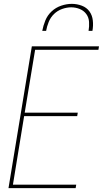

<svg xmlns="http://www.w3.org/2000/svg" viewBox="-20 -975 540 995"><path d="M24 0 145 -735H493L490 -717H162L108 -391H383L380 -373H105L47 -18H375L372 0ZM199 -815Q204 -842 215 -869Q226 -896 247.5 -916Q269 -936 297 -945.5Q325 -955 352 -955Q379 -955 404 -945.5Q429 -936 443.5 -916Q458 -896 461 -869Q464 -842 459 -815H439Q443 -838 441.5 -861.5Q440 -885 427 -902.5Q414 -920 393 -928.5Q372 -937 349 -937Q326 -937 302 -928.5Q278 -920 260 -902.5Q242 -885 232.5 -861.5Q223 -838 219 -815Z"/></svg>

Font: Iosevka Thin Oblique
Style: Regular
Weight: 100
Italic angle: -9°
Monospace: yes
Designer: Belleve Invis
Foundry: Belleve Invis
Version: Version 32.5.0; ttfautohint (v1.8.4)